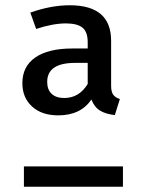

<svg xmlns="http://www.w3.org/2000/svg" viewBox="-20 -709 540 729"><path d="M254.9 -524.9H313V-548.8Q313 -587.9 293.2 -604Q273.4 -620.1 230 -620.1Q180.7 -620.1 117.2 -599.1L95.2 -661.1Q172.9 -689 245.1 -689Q401.9 -689 401.9 -554.2V-383.8Q401.9 -360.4 409.9 -349.4Q418 -338.4 435.1 -333L416 -272Q380.9 -275.9 359.4 -289.3Q337.9 -302.7 327.1 -331.1Q286.1 -271 201.2 -271Q138.2 -271 101.6 -304.7Q64.9 -338.4 64.9 -393.1Q64.9 -457 114.3 -491Q163.6 -524.9 254.9 -524.9ZM224.1 -336.9Q280.3 -336.9 313 -390.1V-470.2H265.1Q159.2 -470.2 159.2 -397.9Q159.2 -368.7 176 -352.8Q192.9 -336.9 224.1 -336.9ZM70.8 -77.1H446.8V0H70.8Z"/></svg>

Font: FiraGO
Style: Regular
Weight: 400
Designer: bBox Type
Foundry: bBox Type GmbH
Version: Version 1.001;PS 001.001;hotconv 1.0.88;makeotf.lib2.5.64775